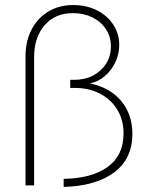

<svg xmlns="http://www.w3.org/2000/svg" viewBox="-20 -734 587 760"><path d="M232 -26Q344 -28 406.5 -73.5Q469 -119 469 -205Q469 -259 444.5 -299.5Q420 -340 376.5 -363Q333 -386 275 -386H258V-418H274Q316 -418 348.5 -435Q381 -452 400 -482Q419 -512 419 -550Q419 -589 399 -619Q379 -649 345 -665.5Q311 -682 269 -682Q197 -682 156 -633.5Q115 -585 115 -508V0H81V-511Q81 -571 105 -617Q129 -663 171.5 -688.5Q214 -714 270 -714Q322 -714 363 -693.5Q404 -673 428 -637Q452 -601 452 -556Q452 -520 436.5 -487.5Q421 -455 394.5 -432.5Q368 -410 336 -404Q416 -387 460 -334Q504 -281 504 -204Q504 -106 432.5 -52Q361 2 232 6Z"/></svg>

Font: Raleway ExtraLight
Style: Regular
Weight: 200
Designer: Matt McInerney, Pablo Impallari, Rodrigo Fuenzalida
Foundry: Matt McInerney, Pablo Impallari, Rodrigo Fuenzalida
Version: Version 4.026